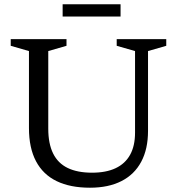

<svg xmlns="http://www.w3.org/2000/svg" viewBox="-20 -865 826 895"><path d="M609.5 -246.5V-627L524 -651.5V-682.5H755V-651.5L670 -627V-255Q670 -170 638.2 -110.8Q606.5 -51.5 546 -20.8Q485.5 10 399.5 10Q307 10 243.8 -20.8Q180.5 -51.5 147.8 -113.5Q115 -175.5 115 -268V-627L30 -651.5V-682.5H290V-651.5L205 -627V-265Q205 -195.5 227.5 -149.8Q250 -104 295.5 -82Q341 -60 409 -60Q474.5 -60 519 -81Q563.5 -102 586.5 -143.5Q609.5 -185 609.5 -246.5ZM272 -788V-845H542V-788Z"/></svg>

Font: Newsreader
Style: Regular
Weight: 400
Designer: Hugues Gentile
Foundry: Production Type
Version: Version 1.003